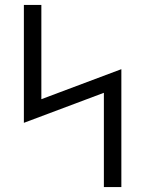

<svg xmlns="http://www.w3.org/2000/svg" viewBox="-20 -760 590 780"><path d="M402 0V-383L77 -261V-740H148V-357L473 -479V0Z"/></svg>

Font: Lode Term
Style: Regular
Weight: 400
Monospace: yes
Designer: Belleve Invis
Foundry: Belleve Invis
Version: Version 29.2.0